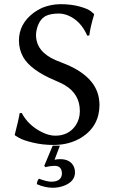

<svg xmlns="http://www.w3.org/2000/svg" viewBox="-20 -678 546 911"><path d="M241.2 108.9Q214.8 109.4 195.8 115.2L189.9 108.9L230 13.2H264.2L238.8 80.1Q251.5 77.1 265.1 77.1Q314.5 77.1 331.1 114.3Q335.9 126.5 335.9 139.2Q335.9 183.1 284.2 203.1Q258.8 212.9 229 212.9Q192.9 212.4 154.8 195.8Q155.8 179.2 165 169.9Q202.6 184.1 223.1 184.1Q268.1 184.1 273.4 151.4Q273.9 147.5 273.9 144Q272.5 109.9 241.2 108.9ZM242.2 -34.2Q304.7 -34.2 338.4 -82Q358.9 -112.3 358.9 -150.9Q358.9 -232.4 286.1 -274.9Q267.6 -285.2 242.2 -295.9Q126 -344.7 90.3 -406.7Q70.3 -442.4 69.8 -484.9Q69.8 -565.4 140.1 -617.7Q159.7 -631.8 180.2 -641.1Q221.7 -657.7 266.1 -658.2Q317.9 -658.2 357.4 -647.2Q397 -636.2 411.1 -624.5L424.8 -612.8L426.8 -609.9Q407.7 -546.4 403.8 -509.8L394 -508.8Q363.3 -579.6 302.2 -605Q279.8 -613.8 257.8 -613.8Q219.2 -613.3 196.8 -602.1Q164.6 -584.5 153.8 -536.1Q150.9 -523.4 150.9 -512.2Q150.9 -433.1 243.7 -392.6Q255.9 -387.2 272.9 -380.9Q441.9 -317.9 451.2 -196.3Q451.7 -188.5 452.1 -181.2Q452.1 -80.1 367.2 -25.9Q310.1 9.8 233.9 9.8Q182.1 9.8 136.5 -1.2Q90.8 -12.2 71.3 -23.4L51.8 -35.2L49.8 -38.1Q69.3 -112.8 73.2 -141.1L83 -142.1Q113.8 -83.5 178.2 -51.3Q212.4 -34.2 242.2 -34.2Z"/></svg>

Font: Linux Biolinum O
Style: Regular
Weight: 400
Designer: Philipp H. Poll
Foundry: Philipp H. Poll
Version: Version 1.0.4